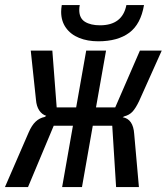

<svg xmlns="http://www.w3.org/2000/svg" viewBox="-39 -754 672 774"><path d="M141 -282.5 147.5 -287Q130 -292.5 119 -309.2Q108 -326 106 -352L85 -550H172L189.5 -321H268L308.5 -550H388.5L348 -321H425.5L525 -550H613L521.5 -346Q507.5 -317 494.8 -303.5Q482 -290 462 -285L455.5 -281.5Q498 -274 502 -214L521 0H429L413.5 -247H335L291.5 0H211.5L255 -247H177.5L74 0H-19L76.5 -220Q89 -249 104.8 -263.8Q120.5 -278.5 141 -282.5ZM207.5 -706.5Q207.5 -717.5 210 -733.5H282.5Q280.5 -724 280.5 -714Q280.5 -680.5 303.5 -666.2Q326.5 -652 364 -652Q454.5 -652 470.5 -733.5H541.5Q528.5 -656.5 482 -622Q435.5 -587.5 357 -587.5Q314 -587.5 280 -601.2Q246 -615 226.8 -642Q207.5 -669 207.5 -706.5Z"/></svg>

Font: JuliaMono Italic
Style: Regular
Weight: 400
Italic angle: -9°
Monospace: yes
Designer: cormullion
Foundry: corm
Version: Version 0.049; ttfautohint (v1.8.4)